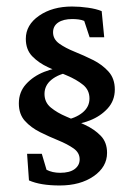

<svg xmlns="http://www.w3.org/2000/svg" viewBox="-20 -566 412 592"><path d="M189.9 -180.7 177.7 -195.3Q212.9 -201.2 234.4 -218.8Q255.9 -236.3 255.9 -262.2Q255.9 -288.6 235.8 -304.7Q215.8 -320.8 186.8 -333Q157.7 -345.2 128.4 -358.6Q99.1 -372.1 79.3 -392.6Q59.6 -413.1 59.6 -446.3Q59.6 -489.3 100.6 -517.6Q141.6 -545.9 202.1 -545.9Q226.6 -545.9 251.7 -542.2Q276.9 -538.6 293.5 -531.7L301.3 -451.2H256.3L239.7 -501.5Q231.9 -504.9 221.9 -506.1Q211.9 -507.3 203.1 -507.3Q175.3 -507.3 159.4 -496.6Q143.6 -485.8 143.6 -466.3Q143.6 -445.3 162.6 -431.6Q181.6 -418 210.2 -406.5Q238.8 -395 267.1 -380.9Q295.4 -366.7 314.7 -345.2Q334 -323.7 334 -290Q334 -255.9 312 -231.7Q290 -207.5 256.8 -194.6Q223.6 -181.6 189.9 -180.7ZM164.1 5.9Q104.5 5.9 69.3 -9.8L63.5 -91.8H108.9L123.5 -42.5Q141.6 -33.2 165.5 -33.2Q194.8 -33.2 210.2 -44.7Q225.6 -56.2 225.6 -74.7Q225.6 -95.2 206.8 -108.4Q188 -121.6 159.9 -133.1Q131.8 -144.5 103.8 -158.4Q75.7 -172.4 56.9 -193.1Q38.1 -213.9 38.1 -247.1Q38.1 -282.2 60.3 -306.6Q82.5 -331.1 116.5 -344.5Q150.4 -357.9 185.1 -358.4L196.8 -343.8Q160.6 -337.9 138.9 -320.3Q117.2 -302.7 117.2 -276.4Q117.2 -250.5 136.7 -234.4Q156.2 -218.3 184.8 -206.3Q213.4 -194.3 242.2 -180.9Q271 -167.5 290.5 -147.5Q310.1 -127.4 310.1 -94.7Q310.1 -51.3 268.8 -22.7Q227.5 5.9 164.1 5.9Z"/></svg>

Font: Lateef Medium
Style: Regular
Weight: 500
Designer: SIL International
Foundry: SIL International
Version: Version 4.200